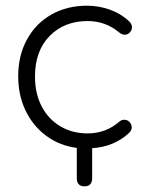

<svg xmlns="http://www.w3.org/2000/svg" viewBox="-20 -514 503 675"><path d="M250 112V6Q189 -2 142.5 -36.5Q96 -71 70 -125Q44 -179 44 -246Q44 -319 75 -375.5Q106 -432 161 -463Q216 -494 286 -494Q326 -494 365 -480.5Q404 -467 434 -439Q444 -430 444 -418Q444 -408 436.5 -400Q429 -392 419 -392Q408 -392 399 -400Q351 -440 288 -440Q206 -440 154.5 -387.5Q103 -335 103 -245Q103 -185 126.5 -140Q150 -95 192 -70Q234 -45 288 -45Q352 -45 399 -86Q407 -93 417 -93Q428 -93 435.5 -85Q443 -77 443 -66Q443 -55 433 -46Q381 2 304 7V112Q304 141 277 141Q250 141 250 112Z"/></svg>

Font: SN Pro Light
Style: Regular
Weight: 300
Designer: Tobias Whetton
Foundry: Supernotes
Version: Version 1.002